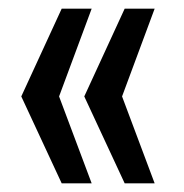

<svg xmlns="http://www.w3.org/2000/svg" viewBox="-20 -530 424 442"><path d="M122 -108 29 -308 122 -510H191L116 -308L191 -108ZM267 -108 174 -308 267 -510H336L261 -308L336 -108Z"/></svg>

Font: Saira Condensed SemiBold
Style: Regular
Weight: 600
Width: 3
Designer: Hector Gatti with collaboration of the Omnibus-Type team
Foundry: Omnibus-Type
Version: Version 1.100